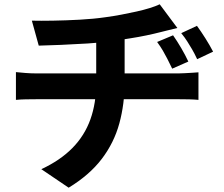

<svg xmlns="http://www.w3.org/2000/svg" viewBox="-20 -802 1040 892"><path d="M784 -638Q803 -611 822 -578.5Q841 -546 855 -516L780 -483Q767 -510 757 -529.5Q747 -549 736.5 -567Q726 -585 710 -607ZM895 -682Q914 -656 934.5 -623.5Q955 -591 970 -562L896 -527Q883 -555 872 -573.5Q861 -592 850 -609.5Q839 -627 822 -648ZM128 -706Q167 -705 226 -706Q285 -707 350 -710.5Q415 -714 470 -722Q507 -727 544 -734Q581 -741 614.5 -748.5Q648 -756 675.5 -764.5Q703 -773 722 -782L804 -672Q778 -666 759 -661Q740 -656 727 -653Q696 -645 660 -637.5Q624 -630 585.5 -624Q547 -618 509 -612Q452 -604 387.5 -600Q323 -596 263 -593.5Q203 -591 160 -590ZM172 -16Q260 -57 316.5 -114.5Q373 -172 400 -247.5Q427 -323 427 -417Q427 -417 427 -439Q427 -461 427 -506.5Q427 -552 427 -623L559 -638Q559 -612 559 -582.5Q559 -553 559 -524Q559 -495 559 -471.5Q559 -448 559 -433.5Q559 -419 559 -419Q559 -319 534.5 -229Q510 -139 453 -64Q396 11 299 70ZM54 -467Q74 -465 98 -463Q122 -461 146 -461Q159 -461 198 -461Q237 -461 293 -461Q349 -461 413 -461Q477 -461 541 -461Q605 -461 661 -461Q717 -461 757 -461Q797 -461 811 -461Q822 -461 839 -462Q856 -463 873.5 -464Q891 -465 902 -466V-338Q882 -340 858 -340.5Q834 -341 814 -341Q800 -341 760.5 -341Q721 -341 664.5 -341Q608 -341 543.5 -341Q479 -341 414.5 -341Q350 -341 293.5 -341Q237 -341 198.5 -341Q160 -341 147 -341Q125 -341 99 -340.5Q73 -340 54 -338Z"/></svg>

Font: Noto Sans KR
Style: Bold
Weight: 700
Designer: Ryoko NISHIZUKA  (kana, bopomofo & ideographs); Paul D. Hunt (Latin, Greek & Cyrillic); Sandoll Communications , Soo-you
Foundry: Adobe
Version: Version 2.004-H2;hotconv 1.0.118;makeotfexe 2.5.65603